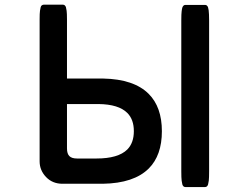

<svg xmlns="http://www.w3.org/2000/svg" viewBox="-20 -751 1040 802"><path d="M259.8 -316.4V-130.9Q259.8 -108.9 269.8 -98.9Q279.8 -88.9 301.8 -88.9H382.8Q473.6 -88.9 511.7 -126.5Q539.1 -154.3 539.1 -203.1Q539.1 -252 511.7 -279.3Q475.6 -315.4 391.6 -316.4ZM737.3 -665Q737.3 -693.4 738.8 -704.3Q740.2 -715.3 741.7 -719.7Q743.7 -724.6 746.1 -727.1Q749.5 -730.5 753.9 -730.5H836.9Q841.3 -730.5 844.5 -727.5Q847.7 -724.6 849.1 -720Q850.6 -715.3 851.6 -708Q853.5 -693.4 853.5 -665V-36.1Q853.5 -7.3 852.1 3.7Q850.6 14.6 849.1 19.5Q847.7 24.4 844.5 27.3Q841.3 30.3 836.9 30.3H753.9Q749.5 30.3 746.3 27.3Q743.2 24.4 741.7 19.5Q740.2 14.6 738.8 3.7Q737.3 -7.3 737.3 -36.1ZM601.6 -47.4Q539.6 14.6 409.2 16.6H241.2Q199.2 16.6 172.4 -11.5Q145.5 -39.6 145.5 -77.1V-668.9Q145.5 -695.8 147 -706.1Q148.4 -716.3 149.9 -720.9Q151.4 -725.6 153.3 -727.5Q157.7 -731.4 162.1 -731.4H243.2Q247.6 -731.4 250.7 -728.5Q253.9 -725.6 255.4 -720.9Q256.8 -716.3 258.3 -706.1Q259.8 -695.8 259.8 -668.9V-422.9H411.1Q539.6 -420.4 601.1 -358.9Q656.2 -303.7 656.2 -202.9Q656.2 -102.1 601.6 -47.4Z"/></svg>

Font: YuPearl-SemiBold
Style: SemiBold
Weight: 600
Designer: Max Yao
Foundry: Max-Everyday
Version: Version 1.011; ttfautohint (v1.8.3)